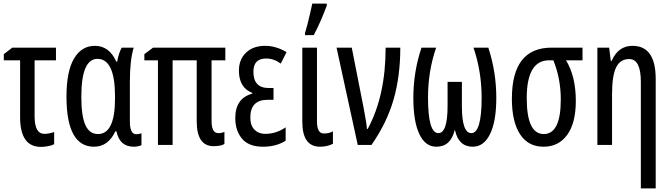

<svg xmlns="http://www.w3.org/2000/svg" viewBox="-20 -800 3701 1060"><path d="M289 -537H48L1 -501V-467H91V-153Q91 11 206 11Q224 11 245.5 7Q267 3 279 -4V-71Q249 -61 225 -61Q171 -61 171 -158V-467H289Z M499 10Q577 10 617 -75H623Q640 10 719 10Q729 10 742.5 7.5Q756 5 761 1V-64Q748 -59 732 -59Q697 -59 697 -129V-349Q697 -468 718 -537H652Q635 -506 627 -460H622Q583 -547 504 -547Q430 -547 388.5 -476.5Q347 -406 347 -267Q347 10 499 10ZM521 -60Q474 -60 451.5 -109.5Q429 -159 429 -266Q429 -475 518 -475Q615 -475 615 -267V-256Q615 -60 521 -60Z M1185 -65Q1148 -65 1148 -132V-467H1224V-537H825L777 -501V-467H852V0H933V-467H1066V-131Q1066 7 1159 7Q1199 7 1219 -5V-72Q1204 -65 1185 -65Z M1490 -314H1464Q1379 -314 1379 -404Q1379 -477 1449 -477Q1492 -477 1530 -449L1562 -512Q1504 -547 1444 -547Q1378 -547 1338.5 -509.5Q1299 -472 1299 -410Q1299 -316 1373 -287V-283Q1279 -258 1279 -148Q1279 -78 1316.5 -34Q1354 10 1431 10Q1505 10 1557 -23V-97Q1505 -61 1444 -61Q1408 -61 1385 -84Q1362 -107 1362 -151Q1362 -249 1457 -249H1490Z M1730 -537H1649V-128Q1649 10 1747 10Q1786 10 1818 -6V-75Q1798 -63 1768 -63Q1730 -63 1730 -129ZM1664 -606H1712Q1732 -643 1751.5 -688Q1771 -733 1784 -769V-780H1704Q1701 -766 1693.5 -732.5Q1686 -699 1677.5 -666Q1669 -633 1664 -618Z M1838 -537 1955 0H2031Q2116 -122 2153 -251Q2190 -380 2190 -537H2109Q2109 -271 2010 -88H2006Q2004 -110 1999 -140Q1994 -170 1987 -207L1922 -537Z M2676 -537H2594Q2639 -406 2639 -260Q2639 -65 2582 -65Q2530 -65 2530 -215V-348H2451V-215Q2451 -65 2400 -65Q2343 -65 2343 -261Q2343 -408 2388 -537H2307Q2262 -403 2262 -260Q2262 -130 2295 -60Q2328 10 2389 10Q2468 10 2490 -81H2492Q2512 10 2590 10Q2651 10 2685.5 -60Q2720 -130 2720 -260Q2720 -402 2676 -537Z M3159 -243Q3159 -378 3105 -467H3196V-537H3025Q2806 -537 2806 -255Q2806 -128 2851 -59Q2896 10 2981 10Q3064 10 3111.5 -55.5Q3159 -121 3159 -243ZM2888 -258Q2888 -467 3011 -467H3035Q3076 -366 3076 -251Q3076 -60 2982 -60Q2888 -60 2888 -258Z M3472 -547Q3393 -547 3357 -464H3352L3343 -537H3278V0H3359V-279Q3359 -382 3381.5 -428Q3404 -474 3454 -474Q3518 -474 3518 -348V240H3600V-364Q3600 -547 3472 -547Z"/></svg>

Font: Noto Sans Display Condensed
Style: Regular
Weight: 400
Width: 3
Designer: Monotype Design Team
Foundry: Monotype Imaging Inc.
Version: Version 1.900